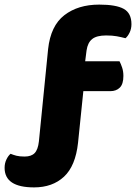

<svg xmlns="http://www.w3.org/2000/svg" viewBox="-35 -699 591 834"><path d="M327 -303 304 -79Q293 22 243 68.5Q193 115 113 115Q-15 115 -15 30Q-15 10 -7 -6.5Q1 -23 11 -31Q23 -26 36.5 -22.5Q50 -19 72 -19Q101 -19 115.5 -34Q130 -49 134 -85L174 -486Q185 -587 244.5 -633Q304 -679 396 -679Q469 -679 502.5 -660.5Q536 -642 536 -594Q536 -574 528 -557.5Q520 -541 510 -533Q491 -538 472 -541.5Q453 -545 426 -545Q385 -545 365.5 -529.5Q346 -514 341 -480L335 -433H484Q490 -422 495.5 -405.5Q501 -389 501 -369Q501 -334 485.5 -318.5Q470 -303 444 -303Z"/></svg>

Font: Baloo 2 ExtraBold
Style: Regular
Weight: 800
Designer: Sarang Kulkarni and Ek Type
Foundry: Ek Type
Version: Version 1.640;hotconv 1.0.111;makeotfexe 2.5.65597; ttfautoh